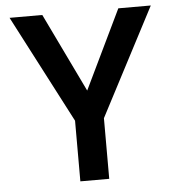

<svg xmlns="http://www.w3.org/2000/svg" viewBox="-51 -747 724 795"><g transform="rotate(-5 311.0 -350.0)"><path d="M251 0V-252L18 -700H154L312 -372L470 -700H605L371 -252V0Z"/></g></svg>

Font: DM Sans 9pt
Style: Semibold
Weight: 600
Designer: Colophon Foundry, Jonny Pinhorn
Foundry: Colophon Foundry
Version: Version 4.004;gftools[0.9.30]